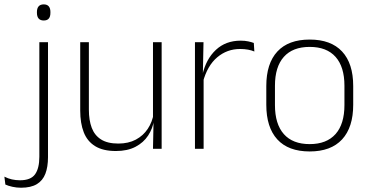

<svg xmlns="http://www.w3.org/2000/svg" viewBox="-84 -679 1686 876"><path d="M135 -22.5H95.5V-486.5H135ZM115.5 -585.5Q100 -585.5 92.2 -594.5Q84.5 -603.5 84.5 -620.5V-624.5Q84.5 -641 92.2 -650Q100 -659 115.5 -659Q131 -659 138.5 -650Q146 -641 146 -624.5V-620.5Q146 -603 138.5 -594.2Q131 -585.5 115.5 -585.5ZM12 177.5Q-8.5 177.5 -27.5 173.2Q-46.5 169 -59.5 163L-64 127Q-47.5 135.5 -29.8 139.5Q-12 143.5 7 143.5Q56.5 143.5 76 116.2Q95.5 89 95.5 36V-150.5H135V38Q135 82.5 123 113.8Q111 145 84 161.2Q57 177.5 12 177.5Z M282 -486.5H321.5V-178.5Q321.5 -130.5 334.5 -96Q347.5 -61.5 377 -42.8Q406.5 -24 456 -24Q502 -24 535.8 -42Q569.5 -60 590.2 -91.2Q611 -122.5 617.5 -162.5L628.5 -130.5H618.5Q613 -93 592 -60.8Q571 -28.5 534.2 -9.2Q497.5 10 445 10Q386 10 350 -12.2Q314 -34.5 298 -75.8Q282 -117 282 -175ZM614 -486.5H653.5V0H614L616.5 -123.5L614 -125.5Z M842 -305 829 -334 839.5 -337.5Q856 -409.5 901 -451.5Q946 -493.5 1014 -493.5Q1033.5 -493.5 1048.5 -490.2Q1063.5 -487 1074 -483L1076.5 -444Q1064 -449.5 1047.5 -452.5Q1031 -455.5 1011.5 -455.5Q952 -455.5 907 -417.5Q862 -379.5 842 -305ZM845 0H805.5V-486.5H844.5L841.5 -338L845 -334.5Z M1329 12Q1231.5 12 1181.2 -43Q1131 -98 1131 -201V-286.5Q1131 -389.5 1181.5 -444Q1232 -498.5 1329 -498.5Q1426 -498.5 1476.8 -444Q1527.5 -389.5 1527.5 -286.5V-201Q1527.5 -98 1476.8 -43Q1426 12 1329 12ZM1329 -21.5Q1406 -21.5 1446.8 -67.2Q1487.5 -113 1487.5 -199.5V-288Q1487.5 -374 1447 -419.5Q1406.5 -465 1329 -465Q1251.5 -465 1211 -419.5Q1170.5 -374 1170.5 -288V-199.5Q1170.5 -113 1211 -67.2Q1251.5 -21.5 1329 -21.5Z"/></svg>

Font: Anek Devanagari Medium ExtraLight
Style: Regular
Weight: 250
Version: Version 1.003